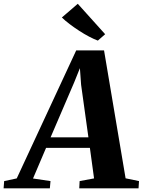

<svg xmlns="http://www.w3.org/2000/svg" viewBox="-98 -1018 772 1038"><path d="M-78.5 0 -75.5 -39 -7.5 -53.5 314 -745.5H464.5L581 -54L653.5 -39L651 0H330.5L332.5 -39L410.5 -53.5L388 -218.5H151L80.5 -53L175 -39L171.5 0ZM175.5 -275.5H380L340.5 -559.5L334 -649.5L303 -572.5ZM431 -798.5Q410.5 -806 383.8 -820Q357 -834 329.8 -851.8Q302.5 -869.5 277.8 -888.2Q253 -907 236.5 -923.5L322.5 -997.5L470.5 -833Z"/></svg>

Font: Merriweather 60pt ExtraBold
Style: Italic
Weight: 800
Italic angle: -7.8°
Version: Version 2.101